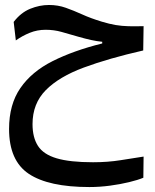

<svg xmlns="http://www.w3.org/2000/svg" viewBox="-20 -443 626 775"><path d="M340.8 312Q176.3 312 96.4 258.8Q16.6 205.6 16.6 77.6Q16.6 -21.5 62.3 -87.6Q107.9 -153.8 192.4 -196.3Q276.9 -238.8 392.6 -267.6V-274.4Q371.1 -276.4 347.9 -281.5Q324.7 -286.6 297.4 -294.4Q258.8 -305.7 228.3 -314.2Q197.8 -322.8 164.1 -322.8Q129.9 -322.8 99.9 -310.5Q69.8 -298.3 43.9 -279.8L35.2 -354.5Q64 -392.1 101.8 -407.5Q139.6 -422.9 177.7 -422.9Q213.9 -422.9 245.6 -411.6Q277.3 -400.4 311.8 -384.8Q346.2 -369.1 391.1 -355.5Q421.9 -346.2 446.8 -342Q471.7 -337.9 498 -337.2Q524.4 -336.4 559.6 -337.4L558.1 -239.3Q418.5 -207.5 318.4 -170.4Q218.3 -133.3 164.8 -79.1Q111.3 -24.9 111.3 58.1Q111.3 111.8 133.3 146Q155.3 180.2 208.7 196Q262.2 211.9 355.5 211.9Q415 211.9 466.8 203.6Q518.6 195.3 559.6 189L558.6 274.4Q536.6 283.7 501.2 292.2Q465.8 300.8 424.1 306.4Q382.3 312 340.8 312Z"/></svg>

Font: Cascadia Mono PL
Style: Regular
Weight: 400
Monospace: yes
Designer: Aaron Bell
Foundry: Saja Typeworks
Version: Version 2404.023; ttfautohint (v1.8.4)